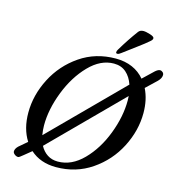

<svg xmlns="http://www.w3.org/2000/svg" viewBox="-124 -961 997 1081"><g transform="rotate(15 374.5 -420.0)"><path d="M730 -605 668 -546Q698 -486 698 -407Q698 -305 648 -207.5Q598 -110 507 -48Q416 14 300 14Q209 14 150 -39L107 -4Q86 14 80 14Q69 14 59 6Q49 -2 49 -11Q49 -26 65 -42L113 -83Q71 -149 71 -243Q71 -345 121 -442.5Q171 -540 261.5 -602Q352 -664 469 -664Q523 -664 565.5 -645.5Q608 -627 637 -592L699 -651Q715 -665 726 -665Q735 -665 742 -658.5Q749 -652 749 -643Q749 -624 730 -605ZM175 -197Q175 -170 180 -140L580 -542Q566 -584 537.5 -609Q509 -634 466 -634Q389 -634 322 -565Q255 -496 215 -393Q175 -290 175 -197ZM594 -453Q594 -470 593 -479L199 -83Q215 -53 241 -36Q267 -19 302 -19Q382 -19 449 -87Q516 -155 555 -257Q594 -359 594 -453ZM461 -699Q461 -707 467 -716Q507 -783 550 -841Q560 -854 579 -854Q594 -854 619 -846Q644 -838 643 -828Q643 -819 629 -808Q606 -788 574.5 -765Q543 -742 533 -734L490 -702Q478 -692 469 -692Q461 -692 461 -699Z"/></g></svg>

Font: EB Garamond Medium
Style: Italic
Weight: 500
Italic angle: -17.2°
Designer: Georg Duffner and Octavio Pardo
Foundry: Georg Duffner
Version: Version 1.000